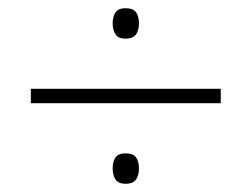

<svg xmlns="http://www.w3.org/2000/svg" viewBox="-20 -669 612 467"><path d="M285 -575Q268 -575 261 -585.5Q254 -596 254 -612Q254 -629 261 -639Q268 -649 285 -649Q304 -649 311 -639Q318 -629 318 -612Q318 -596 311 -585.5Q304 -575 285 -575ZM55 -418V-453H517V-418ZM285 -222Q268 -222 261 -232.5Q254 -243 254 -259Q254 -276 261 -286Q268 -296 285 -296Q304 -296 311 -286Q318 -276 318 -259Q318 -243 311 -232.5Q304 -222 285 -222Z"/></svg>

Font: Noto Sans Kannada UI ExtraLight
Style: Regular
Weight: 200
Designer: Jelle Bosma - Monotype Design Team
Foundry: Monotype Imaging Inc.
Version: Version 2.005; ttfautohint (v1.8.4.7-5d5b)